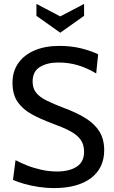

<svg xmlns="http://www.w3.org/2000/svg" viewBox="-20 -949 582 983"><path d="M256 14Q217.5 14 177.8 8Q138 2 103.8 -7.8Q69.5 -17.5 46.5 -28L59.5 -129Q85.5 -115 120 -101.5Q154.5 -88 193.2 -79.5Q232 -71 271.5 -71Q335.5 -71 373 -95.8Q410.5 -120.5 410.5 -171.5Q410.5 -209.5 392.2 -234.5Q374 -259.5 337.2 -278.8Q300.5 -298 245 -318Q188.5 -339 143 -363.8Q97.5 -388.5 70.8 -426.5Q44 -464.5 44 -526Q44 -582.5 73 -624.8Q102 -667 156 -690.5Q210 -714 284 -714Q346 -714 397.8 -700.8Q449.5 -687.5 482.5 -671L472.5 -573Q423 -602.5 376.2 -615.8Q329.5 -629 279.5 -629Q221.5 -629 184.2 -606Q147 -583 147 -531.5Q147 -496.5 165.2 -474Q183.5 -451.5 219 -434Q254.5 -416.5 307 -396.5Q373.5 -372 419.5 -343Q465.5 -314 489.5 -274.8Q513.5 -235.5 513.5 -179.5Q513.5 -135 496.8 -99.2Q480 -63.5 447.2 -38.2Q414.5 -13 366.5 0.5Q318.5 14 256 14ZM166.5 -929V-868L288.5 -781.5L410.5 -868V-929L288.5 -865Z"/></svg>

Font: Cabin
Style: Regular
Weight: 400
Width: 4
Designer: Pablo Impallari
Foundry: Pablo Impallari. http://www.impallari.com Igino Marini. http://www.ikern.com
Version: Version 3.001